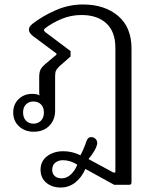

<svg xmlns="http://www.w3.org/2000/svg" viewBox="-20 -579 684 857"><path d="M161 178Q161 141 190 118.5Q219 96 263 96Q302 96 339 114Q353 89 365 54Q371 33 387 33Q398 33 406 40.5Q414 48 414 60Q414 67 408 81Q398 103 375 131L486 191H495V-365Q495 -438 454.5 -475Q414 -512 344 -512Q297 -512 256 -495Q215 -478 183 -454Q176 -448 176 -445Q176 -441 183 -435L295 -351V-327L244 -282Q233 -271 229.5 -263Q226 -255 226 -237V-85Q226 -44 200 -17.5Q174 9 130 9Q91 9 65 -15Q39 -39 39 -77Q39 -113 63 -136.5Q87 -160 124 -160Q146 -160 157 -153Q155 -157 155 -166V-234Q155 -256 160.5 -267.5Q166 -279 182 -293L232 -335V-340L126 -419Q109 -433 109 -446Q109 -454 113 -460Q117 -466 124 -472Q172 -509 230 -534Q288 -559 351 -559Q446 -559 506.5 -508.5Q567 -458 567 -362V235Q567 246 556 246H490L361 175Q344 214 315.5 236Q287 258 251 258Q212 258 186.5 236.5Q161 215 161 178ZM176 -77Q176 -100 163 -113Q150 -126 129 -126Q109 -126 96 -113Q83 -100 83 -77Q83 -54 96 -40.5Q109 -27 129 -27Q150 -27 163 -40.5Q176 -54 176 -77ZM325 156Q293 136 261 136Q241 136 227 147Q213 158 213 179Q213 196 224 206.5Q235 217 255 217Q278 217 296.5 199.5Q315 182 325 156Z"/></svg>

Font: Maitree
Style: Regular
Weight: 400
Designer: CadsonDemak Team
Foundry: CadsonDemak
Version: Version 1.001